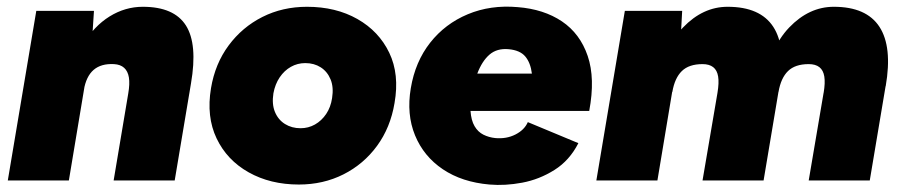

<svg xmlns="http://www.w3.org/2000/svg" viewBox="-20 -532 2667 566"><path d="M3 0 87 -500H257L251 -408L183 0ZM315 0 358 -256 543 -286 495 0ZM358 -256Q363 -285 360 -303.5Q357 -322 346 -332Q335 -342 316 -343Q278 -345 256 -326Q234 -307 227 -266H178Q191 -345 224 -400Q257 -455 303 -483.5Q349 -512 401 -512Q493 -512 528 -457Q563 -402 543 -286L538 -256Z M861 12Q777 12 713 -24Q649 -60 618.5 -124Q588 -188 602 -272Q614 -344 654 -398Q694 -452 753.5 -482Q813 -512 885 -512Q970 -512 1033.5 -476Q1097 -440 1127.5 -376.5Q1158 -313 1143 -228Q1131 -156 1091.5 -102Q1052 -48 992.5 -18Q933 12 861 12ZM866 -154Q889 -154 908.5 -165Q928 -176 941.5 -196Q955 -216 959 -243Q964 -275 954.5 -298Q945 -321 925.5 -333.5Q906 -346 880 -346Q857 -346 837.5 -335Q818 -324 804.5 -304Q791 -284 786 -257Q781 -225 790.5 -202Q800 -179 820 -166.5Q840 -154 866 -154Z M1423 12Q1342 5 1285.5 -33Q1229 -71 1203.5 -133Q1178 -195 1191 -272Q1204 -350 1248 -406Q1292 -462 1359 -490Q1426 -518 1506 -511Q1583 -505 1636.5 -469Q1690 -433 1712.5 -367Q1735 -301 1717 -205H1367Q1369 -177 1379 -160Q1389 -143 1405 -135Q1421 -127 1440 -125Q1473 -122 1499.5 -135.5Q1526 -149 1536 -172L1685 -110Q1659 -59 1614.5 -31Q1570 -3 1519.5 6.5Q1469 16 1423 12ZM1387 -315H1548Q1544 -347 1528.5 -365.5Q1513 -384 1479 -387Q1445 -390 1423 -371Q1401 -352 1387 -315Z M1738 0 1822 -500H1991L1986 -408L1918 0ZM2051 0 2095 -258 2279 -286 2231 0ZM2095 -258Q2100 -288 2097 -306.5Q2094 -325 2082.5 -334Q2071 -343 2051 -343Q2011 -343 1990 -322.5Q1969 -302 1962 -261L1915 -271Q1935 -390 1993.5 -451Q2052 -512 2125 -512Q2221 -512 2259.5 -453Q2298 -394 2278 -278ZM2364 0 2408 -259 2592 -286 2544 0ZM2408 -258Q2413 -288 2410 -306.5Q2407 -325 2395.5 -334Q2384 -343 2364 -343Q2324 -343 2303 -322.5Q2282 -302 2275 -261L2228 -271Q2248 -390 2306.5 -451Q2365 -512 2438 -512Q2534 -512 2572.5 -453Q2611 -394 2591 -278Z"/></svg>

Font: Figtree Black
Style: Italic
Weight: 900
Italic angle: -9.5°
Foundry: Erik Kennedy
Version: Version 2.001;gftools[0.9.30]